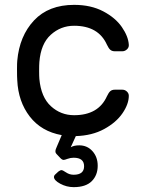

<svg xmlns="http://www.w3.org/2000/svg" viewBox="-20 -550 595 790"><path d="M420 -154Q427 -169 434 -175Q441 -181 453 -181H483Q494 -181 502 -173.5Q510 -166 510 -156Q510 -122 484 -84Q458 -46 408.5 -19Q359 8 292 10L271 56Q284 48 306 48Q339 48 360.5 72Q382 96 382 132Q382 171 357.5 195.5Q333 220 283 220Q254 220 228 206Q202 192 202 178Q202 173 206 169L220 156Q228 150 233 150Q238 150 252 159.5Q266 169 283 169Q326 169 326 134Q326 99 283 99Q270 99 258 103.5Q246 108 242 108Q236 108 229 101L212 83Q208 79 208 73Q208 65 214 53L234 6Q150 -9 102.5 -70.5Q55 -132 51 -220Q50 -232 50 -266Q50 -290 51 -300Q60 -402 120 -466Q180 -530 285 -530Q354 -530 404.5 -503.5Q455 -477 481.5 -438.5Q508 -400 510 -366Q511 -355 502.5 -347Q494 -339 483 -339H453Q441 -339 434 -345Q427 -351 420 -366Q385 -444 285 -444Q230 -444 189 -407Q148 -370 142 -295Q141 -284 141 -259Q141 -236 142 -225Q149 -150 189.5 -113Q230 -76 285 -76Q385 -76 420 -154Z"/></svg>

Font: Rubik
Style: Regular
Weight: 400
Designer: Hubert & Fischer
Foundry: Hubert & Fischer
Version: Version 1.100